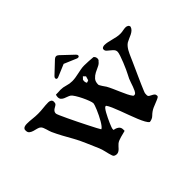

<svg xmlns="http://www.w3.org/2000/svg" viewBox="-185 -1276 1672 1672"><g transform="rotate(-45 651.0 -439.5)"><path d="M1015 -702Q1036 -702 1057 -697.5Q1078 -693 1099 -687.5Q1120 -682 1141.5 -677.5Q1163 -673 1184 -673Q1203 -673 1221 -677Q1239 -681 1257 -681Q1269 -681 1280 -674Q1291 -667 1291 -653Q1285 -635 1272 -623.5Q1259 -612 1242.5 -604Q1226 -596 1209 -589Q1192 -582 1178 -574Q1165 -566 1154 -553Q1143 -540 1134 -525Q1125 -510 1118 -494Q1111 -478 1105 -465Q1101 -455 1089.5 -429.5Q1078 -404 1063 -370.5Q1048 -337 1031.5 -300.5Q1015 -264 1001.5 -233Q988 -202 979 -180Q970 -158 970 -154L969 -134Q969 -120 978.5 -113.5Q988 -107 999.5 -102Q1011 -97 1020.5 -89Q1030 -81 1030 -64Q1030 -55 1019.5 -49.5Q1009 -44 1002 -41Q967 -28 935 -13.5Q903 1 876 28Q865 39 851.5 44.5Q838 50 823 52Q810 44 796 18.5Q782 -7 767.5 -42Q753 -77 738 -118Q723 -159 708.5 -197.5Q694 -236 680 -268.5Q666 -301 653 -318H647Q641 -318 631.5 -306Q622 -294 611.5 -275Q601 -256 590 -233.5Q579 -211 570 -190.5Q561 -170 555.5 -154.5Q550 -139 550 -133L551 -122Q574 -120 593.5 -106.5Q613 -93 613 -67V-49Q600 -45 584.5 -41.5Q569 -38 553.5 -33.5Q538 -29 523.5 -23.5Q509 -18 498 -9Q489 -2 481 7.5Q473 17 464 26Q455 35 444.5 41Q434 47 422 47Q411 47 400 42.5Q389 38 385 26Q374 -7 367 -40Q360 -73 346 -105Q323 -157 300 -211.5Q277 -266 249 -316Q224 -360 200.5 -403Q177 -446 156 -492Q152 -501 148 -514Q144 -527 140 -540.5Q136 -554 131 -566Q126 -578 119 -585Q108 -596 88.5 -600.5Q69 -605 50.5 -610.5Q32 -616 18.5 -626.5Q5 -637 5 -661Q5 -666 7 -676Q15 -688 27.5 -691.5Q40 -695 54 -695Q87 -695 120 -691Q153 -687 186 -687Q220 -687 253 -691Q286 -695 319 -695Q334 -695 345.5 -687.5Q357 -680 357 -664Q357 -658 356 -652Q355 -646 353 -641Q345 -632 335 -627Q325 -622 316.5 -616Q308 -610 302 -601.5Q296 -593 296 -579Q296 -573 308 -545.5Q320 -518 338.5 -479Q357 -440 379 -395Q401 -350 421.5 -310Q442 -270 457.5 -240Q473 -210 479 -202Q488 -205 500 -220Q512 -235 524.5 -256.5Q537 -278 549 -302.5Q561 -327 570.5 -349.5Q580 -372 585.5 -388.5Q591 -405 591 -410Q591 -423 580.5 -451Q570 -479 555.5 -509Q541 -539 525 -564.5Q509 -590 498 -598Q486 -606 470.5 -611Q455 -616 441 -622.5Q427 -629 417.5 -639.5Q408 -650 408 -669Q408 -682 413 -695Q427 -694 441.5 -695.5Q456 -697 470 -697Q502 -697 533 -687Q564 -677 597 -677Q618 -677 639 -680.5Q660 -684 681 -688.5Q702 -693 723.5 -697Q745 -701 767 -701Q795 -701 822 -699Q849 -697 876 -695Q892 -682 892 -661Q892 -645 879 -636Q867 -619 843 -608.5Q819 -598 795 -585.5Q771 -573 753 -553Q735 -533 735 -497Q735 -492 740 -483.5Q745 -475 751 -465Q757 -455 763.5 -446.5Q770 -438 773 -433Q786 -410 799.5 -379.5Q813 -349 826.5 -318Q840 -287 853.5 -259Q867 -231 882 -212Q886 -209 893 -209Q904 -209 910.5 -217.5Q917 -226 921 -234Q937 -269 948.5 -306Q960 -343 980 -378Q987 -390 999.5 -418Q1012 -446 1025 -477.5Q1038 -509 1047.5 -538Q1057 -567 1057 -579Q1057 -597 1045.5 -609.5Q1034 -622 1020.5 -632.5Q1007 -643 995.5 -653.5Q984 -664 984 -679Q984 -691 994.5 -696.5Q1005 -702 1015 -702ZM671 -620Q669 -610 669 -604Q669 -590 677 -577Q683 -578 689 -580.5Q695 -583 700 -585Q702 -595 705.5 -603.5Q709 -612 711 -622L692 -642Q687 -636 681.5 -631Q676 -626 671 -620ZM768 -787 650 -837 531 -787Q523 -786 523 -786Q509 -786 509 -801Q509 -810 519 -819L626 -920Q639 -931 649 -931Q662 -931 674 -920L781 -819Q792 -809 792 -801Q792 -786 777 -786Q777 -786 768 -787Z"/></g></svg>

Font: CAT Altenglisch
Style: Regular
Weight: 400
Designer: Peter Wiegel
Foundry: Peter Wiegel, CAT Fonts
Version: Version 1.000